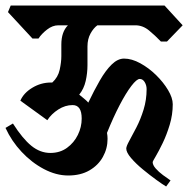

<svg xmlns="http://www.w3.org/2000/svg" viewBox="-42 -659 696 698"><path d="M276 -422Q276 -393 269.5 -364.5Q263 -336 246 -315Q254 -308 263 -301Q272 -294 279 -286Q300 -330 321 -366.5Q342 -403 364 -424.5Q386 -446 409 -446Q437 -446 468 -429Q499 -412 525.5 -386Q552 -360 569 -331.5Q586 -303 586 -280Q586 -242 575 -205.5Q564 -169 549.5 -139Q535 -109 524 -90.5Q513 -72 513 -70Q513 -59 524 -46.5Q535 -34 550.5 -22.5Q566 -11 578 -3L562 19Q550 12 526.5 -5Q503 -22 477.5 -43Q452 -64 434.5 -84.5Q417 -105 417 -119Q417 -127 428 -147Q439 -167 454 -196Q469 -225 480 -260.5Q491 -296 491 -335Q491 -349 484 -360.5Q477 -372 466 -372Q455 -372 435.5 -346.5Q416 -321 393 -277Q370 -233 347 -176Q348 -171 348.5 -165Q349 -159 349 -154Q349 -119 332 -88.5Q315 -58 283 -39.5Q251 -21 206 -21Q162 -21 117.5 -44.5Q73 -68 36.5 -107Q0 -146 -22 -194L5 -210Q40 -155 72 -129Q104 -103 141 -103Q176 -103 201.5 -121.5Q227 -140 241 -168.5Q255 -197 255 -228Q255 -277 222 -277Q195 -277 170 -261Q145 -245 130 -222L32 -293Q44 -321 75.5 -340Q107 -359 143 -359H148Q169 -378 175 -405.5Q181 -433 181 -455V-497Q181 -543 205 -567H170Q149 -567 129 -551.5Q109 -536 98 -519H76L-13 -615L-3 -639H556L622 -567L565 -508H543Q522 -530 499.5 -548.5Q477 -567 450 -567H312Q298 -557 287 -537Q276 -517 276 -490Z"/></svg>

Font: Jaini
Style: Regular
Weight: 400
Designer: Maithili Shingre, Girish Dalvi (Devanagari), Taresh Vohra (Latin)
Foundry: Ek Type
Version: Version 2.000; ttfautohint (v1.8.4.7-5d5b)